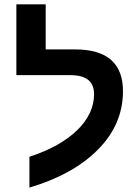

<svg xmlns="http://www.w3.org/2000/svg" viewBox="-20 -833 640 882"><path d="M115.2 -112.8Q255.9 -158.7 334 -234.4Q412.1 -310.1 412.1 -400.9Q412.1 -487.8 303.2 -487.8H55.2V-813H189.9V-606H325.2Q544.9 -606 544.9 -414.1Q544.9 -262.7 431.2 -147Q317.4 -31.2 115.2 28.8Z"/></svg>

Font: Liberation Mono
Style: Bold
Weight: 700
Monospace: yes
Designer: Steve Matteson
Foundry: Ascender Corporation
Version: Version 2.1.5